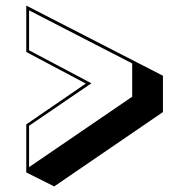

<svg xmlns="http://www.w3.org/2000/svg" viewBox="-20 -598 680 687"><path d="M74 19V-153L287 -299L74 -412V-578L563 -327V-197L174 69ZM84 -561V-418L307 -300L84 -148V0L453 -252V-371Z"/></svg>

Font: Rampart One
Style: Regular
Weight: 400
Designer: Fontworks Inc.
Foundry: Fontworks Inc.
Version: Version 1.100